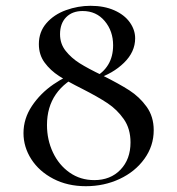

<svg xmlns="http://www.w3.org/2000/svg" viewBox="-20 -629 611 662"><path d="M370 -473Q370 -522 341 -556.5Q312 -591 265 -591Q229 -591 208 -569.5Q187 -548 187 -511Q187 -478 206.5 -453.5Q226 -429 254.5 -411Q283 -393 333 -369Q391 -340 426 -317.5Q461 -295 485.5 -261Q510 -227 510 -180Q510 -126 478 -81.5Q446 -37 392.5 -12Q339 13 276 13Q213 13 164 -12.5Q115 -38 88 -80Q61 -122 61 -170Q61 -220 90 -263.5Q119 -307 164 -338Q209 -369 258 -384L264 -375Q142 -321 142 -198Q142 -147 162.5 -103.5Q183 -60 220 -34Q257 -8 305 -8Q361 -8 395.5 -44Q430 -80 430 -138Q430 -185 407 -218Q384 -251 351 -273Q318 -295 263 -323Q213 -348 183.5 -367Q154 -386 134 -413Q114 -440 114 -477Q114 -519 140 -549Q166 -579 207.5 -594Q249 -609 292 -609Q339 -609 374 -593.5Q409 -578 427.5 -552Q446 -526 446 -497Q446 -450 407.5 -412.5Q369 -375 312 -357L306 -363Q336 -378 353 -406Q370 -434 370 -473Z"/></svg>

Font: Cormorant SC Medium
Style: Regular
Weight: 500
Designer: Christian Thalmann (Catharsis Fonts)
Foundry: Catharsis Fonts
Version: Version 4.000